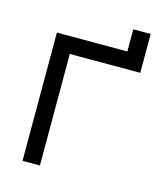

<svg xmlns="http://www.w3.org/2000/svg" viewBox="-98 -707 662 781"><g transform="rotate(15 232.5 -316.5)"><path d="M70 -540H366.7V-633.3H440V-469.7H143.3V0H70Z"/></g></svg>

Font: Tap Sans
Style: Regular
Weight: 400
Designer: Tap Payments
Foundry: Tap Payments
Version: Version 1.001;Glyphs 3.1.2 (3151)